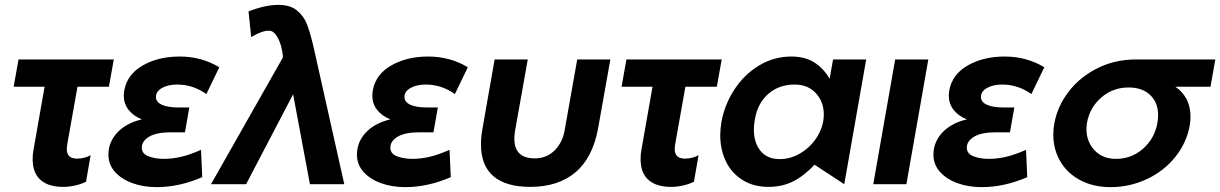

<svg xmlns="http://www.w3.org/2000/svg" viewBox="-20 -756 5008 788"><path d="M447 -512 427 -400H298L256 -164Q254 -150 254 -145Q254 -105 296 -105Q326 -105 352 -119L333 -10Q288 11 238 11Q179 11 146.5 -17.5Q114 -46 114 -103Q114 -124 118 -144L163 -400H36L56 -512Z M653 -104Q686 -104 721.5 -112Q757 -120 805 -141L810 -29Q716 12 623 12Q568 12 523 -4.5Q478 -21 451.5 -51Q425 -81 425 -121Q425 -173 461.5 -212Q498 -251 562 -266Q526 -281 507 -306Q488 -331 488 -364Q488 -371 490 -385Q502 -451 566 -487.5Q630 -524 717 -524Q807 -524 880 -480L827 -370Q772 -409 707 -409Q670 -409 645 -395Q620 -381 620 -358Q620 -337 644.5 -326Q669 -315 711 -315H757L739 -213H681Q622 -213 592 -195Q562 -177 562 -150Q562 -125 589.5 -114.5Q617 -104 653 -104Z M846 0H990L1183 -369L1252 0H1393L1266 -567Q1253 -622 1240 -656Q1227 -690 1199 -713Q1171 -736 1123 -736Q1068 -736 1000 -709L1011 -604Q1034 -617 1051 -623.5Q1068 -630 1083 -630Q1102 -630 1115 -609.5Q1128 -589 1134.5 -563Q1141 -537 1141 -521V-520Z M1673 -104Q1706 -104 1741.5 -112Q1777 -120 1825 -141L1830 -29Q1736 12 1643 12Q1588 12 1543 -4.5Q1498 -21 1471.5 -51Q1445 -81 1445 -121Q1445 -173 1481.5 -212Q1518 -251 1582 -266Q1546 -281 1527 -306Q1508 -331 1508 -364Q1508 -371 1510 -385Q1522 -451 1586 -487.5Q1650 -524 1737 -524Q1827 -524 1900 -480L1847 -370Q1792 -409 1727 -409Q1690 -409 1665 -395Q1640 -381 1640 -358Q1640 -337 1664.5 -326Q1689 -315 1731 -315H1777L1759 -213H1701Q1642 -213 1612 -195Q1582 -177 1582 -150Q1582 -125 1609.5 -114.5Q1637 -104 1673 -104Z M2349 -512 2297 -219Q2288 -170 2255.5 -138Q2223 -106 2175 -106Q2091 -106 2091 -187Q2091 -202 2094 -220L2146 -512H2010L1960 -227Q1954 -193 1954 -163Q1954 -76 2005.5 -32.5Q2057 11 2156 11Q2271 11 2342 -49Q2413 -109 2435 -231L2485 -512Z M2942 -512 2922 -400H2793L2751 -164Q2749 -150 2749 -145Q2749 -105 2791 -105Q2821 -105 2847 -119L2828 -10Q2783 11 2733 11Q2674 11 2641.5 -17.5Q2609 -46 2609 -103Q2609 -124 2613 -144L2658 -400H2531L2551 -512Z M3241 -409Q3296 -409 3328.5 -373.5Q3361 -338 3361 -286Q3361 -241 3336 -198.5Q3311 -156 3269 -129.5Q3227 -103 3180 -103Q3129 -103 3101.5 -136.5Q3074 -170 3074 -224Q3074 -246 3078 -265Q3089 -332 3133 -370.5Q3177 -409 3241 -409ZM3535 -512H3399L3385 -433Q3358 -478 3320 -501Q3282 -524 3228 -524Q3156 -524 3095 -487Q3034 -450 2994 -388.5Q2954 -327 2941 -256Q2936 -226 2936 -202Q2936 -142 2959 -94Q2982 -46 3027 -17.5Q3072 11 3134 11Q3191 11 3236 -12Q3281 -35 3323 -80L3445 0Z M3790 -512H3654L3564 0H3700Z M4039 -104Q4072 -104 4107.5 -112Q4143 -120 4191 -141L4196 -29Q4102 12 4009 12Q3954 12 3909 -4.5Q3864 -21 3837.5 -51Q3811 -81 3811 -121Q3811 -173 3847.5 -212Q3884 -251 3948 -266Q3912 -281 3893 -306Q3874 -331 3874 -364Q3874 -371 3876 -385Q3888 -451 3952 -487.5Q4016 -524 4103 -524Q4193 -524 4266 -480L4213 -370Q4158 -409 4093 -409Q4056 -409 4031 -395Q4006 -381 4006 -358Q4006 -337 4030.5 -326Q4055 -315 4097 -315H4143L4125 -213H4067Q4008 -213 3978 -195Q3948 -177 3948 -150Q3948 -125 3975.5 -114.5Q4003 -104 4039 -104Z M4866 -277Q4866 -260 4863 -242Q4850 -169 4803 -111Q4756 -53 4686 -20.5Q4616 12 4538 12Q4468 12 4414.5 -16Q4361 -44 4332 -93Q4303 -142 4303 -203Q4303 -228 4307 -249Q4320 -320 4366 -380Q4412 -440 4484 -476Q4556 -512 4642 -512H4968L4948 -400H4804Q4866 -357 4866 -277ZM4730 -250Q4733 -268 4733 -284Q4733 -335 4700.5 -366Q4668 -397 4612 -397Q4547 -397 4499.5 -355.5Q4452 -314 4441 -251Q4439 -235 4439 -226Q4439 -175 4472 -139.5Q4505 -104 4560 -104Q4624 -104 4671 -145.5Q4718 -187 4730 -250Z"/></svg>

Font: Geom SemiBold
Style: Bold Italic
Weight: 600
Italic angle: -10°
Version: Version 1.102